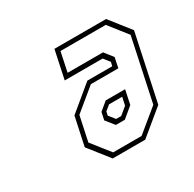

<svg xmlns="http://www.w3.org/2000/svg" viewBox="-90 -801 544 538"><g transform="rotate(-30 182.0 -532.0)"><path d="M132.4 -358.5 80.2 -424.8 99.9 -516.6 180 -582.9H260.5L263.4 -595.5L248 -615.1H125.3L144.6 -706.2H311.7L363.9 -639.9L318.2 -424.8L237.7 -358.5ZM142 -372.7H234.1L306.2 -431.9L349.1 -633.5L302.7 -692.4H156.2L143 -629.6H257.6L279.2 -601.9L272.4 -569.4H183.6L112.7 -511.1L95.7 -431.3ZM187.1 -435.4 165.2 -462.8 170.4 -487.3 196.8 -509.2H259.6L249.9 -463.5L216.1 -435.4ZM196.1 -449.6H212.6L236.4 -469.3L241.9 -495H199.4L182.9 -481.5L180.4 -469.3Z"/></g></svg>

Font: Tourney Condensed ExtraLight
Style: Italic
Weight: 200
Width: 3
Italic angle: -12°
Designer: Tyler Finck
Foundry: Etcetera Type Co
Version: Version 1.010; ttfautohint (v1.8.3)